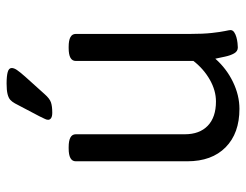

<svg xmlns="http://www.w3.org/2000/svg" viewBox="-104 -654 764 597"><g transform="rotate(-90 278.5 -356.0)"><path d="M238 6Q162 6 118.5 -37Q75 -80 75 -156V-503Q75 -525 115 -525H119Q159 -525 159 -503V-164Q159 -118 185.5 -92.5Q212 -67 261 -67Q295 -67 328.5 -86Q362 -105 387 -137V-503Q387 -525 427 -525H431Q471 -525 471 -503V-148Q471 -107 474 -80Q477 -53 480 -39Q483 -25 483 -22Q483 -15 476.5 -10.5Q470 -6 461 -3.5Q452 -1 443 0Q434 1 429 1Q417 1 410.5 -10.5Q404 -22 400.5 -38.5Q397 -55 394 -69Q363 -34 321.5 -14Q280 6 238 6ZM226 -576Q215 -576 209.5 -579.5Q204 -583 204 -589Q204 -594 207.5 -600.5Q211 -607 215 -616L255 -692Q260 -701 266 -706.5Q272 -712 284 -715Q296 -718 317 -718Q340 -718 352.5 -714.5Q365 -711 365 -702Q365 -695 359 -686Q353 -677 338 -660L284 -600Q270 -584 258 -580Q246 -576 226 -576Z"/></g></svg>

Font: Asap
Style: Regular
Weight: 400
Designer: Pablo Cosgaya
Foundry: Omnibus-Type
Version: Version 3.001